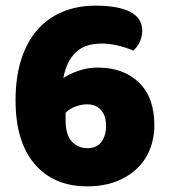

<svg xmlns="http://www.w3.org/2000/svg" viewBox="-20 -643 598 679"><path d="M483 -534Q483 -513 473.5 -493.5Q464 -474 451 -464Q424 -476 394.5 -482.5Q365 -489 340 -489Q280 -489 247.5 -457.5Q215 -426 204 -367Q224 -381 257 -392.5Q290 -404 325 -404Q417 -404 471.5 -351Q526 -298 526 -199Q526 -156 511 -117Q496 -78 466 -48.5Q436 -19 391.5 -1.5Q347 16 288 16Q170 16 102.5 -63Q35 -142 35 -288Q35 -371 55.5 -434Q76 -497 113.5 -539Q151 -581 203 -602Q255 -623 318 -623Q398 -623 440.5 -601Q483 -579 483 -534ZM287 -274Q268 -274 246.5 -266Q225 -258 212 -244V-219Q212 -165 234.5 -142Q257 -119 289 -119Q322 -119 338.5 -141Q355 -163 355 -198Q355 -233 337.5 -253.5Q320 -274 287 -274Z"/></svg>

Font: Baloo Tammudu
Style: Regular
Weight: 400
Designer: Omkar Shende and Ek Type
Foundry: Ek Type
Version: Version 1.443;PS 1.000;hotconv 16.6.51;makeotf.lib2.5.65220;